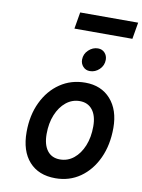

<svg xmlns="http://www.w3.org/2000/svg" viewBox="-97 -956 767 1034"><g transform="rotate(10 286.5 -439.0)"><path d="M278.5 12Q186.5 12 135 -45.5Q83.5 -103 83.5 -206.5Q83.5 -298.5 117.8 -370Q152 -441.5 212 -482.2Q272 -523 349.5 -523Q437 -523 488.5 -465Q540 -407 540 -309Q540 -215.5 506.5 -143Q473 -70.5 414 -29.2Q355 12 278.5 12ZM285.5 -92Q328 -92 361 -118.8Q394 -145.5 413 -192Q432 -238.5 432 -298Q432 -356 407 -388Q382 -420 337.5 -420Q295.5 -420 262.5 -393.2Q229.5 -366.5 210.5 -320.2Q191.5 -274 191.5 -215Q191.5 -156.5 216 -124.2Q240.5 -92 285.5 -92ZM361.5 -588.5Q339 -588.5 324.5 -604.2Q310 -620 310 -642Q310 -673 333 -694.8Q356 -716.5 384.5 -716.5Q407.5 -716.5 421.8 -701Q436 -685.5 436 -663Q436 -632 413.5 -610.2Q391 -588.5 361.5 -588.5ZM240.5 -799.5 256 -890.5H573L557.5 -799.5Z"/></g></svg>

Font: Overpass SemiBold
Style: Italic
Weight: 600
Italic angle: -10°
Designer: Delve Withrington, Dave Bailey, Thomas Jockin
Foundry: Delve Fonts LLC
Version: Version 4.000